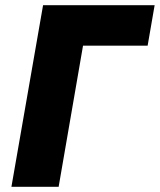

<svg xmlns="http://www.w3.org/2000/svg" viewBox="-20 -720 616 740"><path d="M24 0H206L300 -544H549L576 -700H146Z"/></svg>

Font: Fixel Display 20240404 ExBold
Style: Italic
Weight: 800
Italic angle: -10°
Designer: AlfaBravo + MacPaw
Foundry: Kyrylo Tkachov, Marchela Mozhyna, Serhii Makarenko, Maria Weinstein, Zakhar Kryvoshyya
Version: Version 1.211;Glyphs 3.2 (3225)